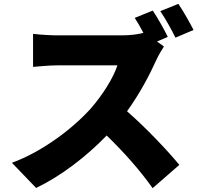

<svg xmlns="http://www.w3.org/2000/svg" viewBox="-20 -897 1040 999"><path d="M987 -741C970 -775 934 -839 908 -877L814 -839C840 -801 873 -742 893 -701ZM797 -681 853 -705C838 -737 801 -803 775 -842L681 -804C696 -781 712 -753 726 -726C702 -719 659 -713 614 -713H280C251 -713 187 -716 152 -721V-549C180 -551 235 -557 280 -557H591C570 -493 516 -405 451 -331C362 -232 204 -109 42 -50L168 81C299 18 430 -83 535 -192C625 -105 710 -9 774 82L913 -39C858 -107 738 -234 641 -318C706 -408 759 -508 792 -582C803 -607 824 -642 833 -655Z"/></svg>

Font: Noto Sans Korean Black
Style: Bold
Weight: 900
Designer: Ryoko NISHIZUKA (kana & ideographs); Paul D. Hunt (Latin, Greek & Cyrillic); Wenlong ZHANG (bopomofo); Sandoll Communica
Foundry: Adobe Systems Incorporated
Version: Version 1.000;PS 1;hotconv 1.0.78;makeotf.lib2.5.61930